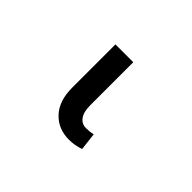

<svg xmlns="http://www.w3.org/2000/svg" viewBox="-59 -41 342 342"><g transform="rotate(45 112.5 130.5)"><path d="M71.3 150.4V41H116.2V149.4Q116.2 166.5 122.6 175Q128.9 183.6 139.6 183.6Q149.4 183.6 157.2 181.6L161.1 214.8Q146.5 219.7 132.8 219.7Q105.5 219.7 88.4 201.4Q71.3 183.1 71.3 150.4Z"/></g></svg>

Font: Pretendard Std ExtraLight
Style: Regular
Weight: 200
Designer: Base glyphs from Inter by Rasmus Andersson; Hangeul glyphs from Noto Sans CJK(Source Han Sans) by Jang Soo-young and Kan
Foundry: Kil Hyung-jin
Version: Version 1.309